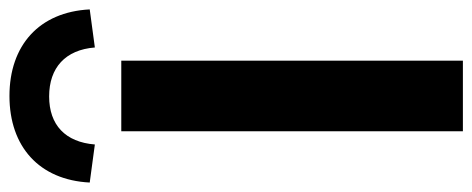

<svg xmlns="http://www.w3.org/2000/svg" viewBox="-354 -679 994 404"><g transform="rotate(-90 143.0 -477.0)"><path d="M217.3 0V-718.8H68.8V0ZM41 -774.4C45.9 -836.4 82 -870.6 142.1 -870.6C202.6 -870.6 240.2 -836.4 245.1 -774.4L325.2 -785.2C319.8 -891.6 249.5 -954.1 143.1 -954.1C36.6 -954.1 -33.7 -891.6 -39.1 -785.2Z"/></g></svg>

Font: Winston
Style: Bold
Weight: 700
Designer: Vernon Adams, Kim Jin-seong, David Berlow, Cristiano Sobral
Foundry: The Winston Project Authors
Version: Version 3.004